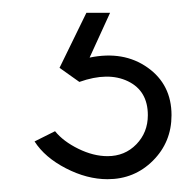

<svg xmlns="http://www.w3.org/2000/svg" viewBox="-20 -20 288 300"><path d="M148 260Q116 260 83 243Q50 226 34 201L66 185Q79 201 102.5 212.5Q126 224 148 224Q175 224 193 205.5Q211 187 211 160Q211 122 180 107Q149 92 104 108L73 86L115 0H152L120 70Q173 59 210.5 85.5Q248 112 248 160Q248 202 219 231Q190 260 148 260Z"/></svg>

Font: Oakes Grotesk Light
Style: Italic
Weight: 300
Italic angle: -8°
Designer: Samuel Oakes
Foundry: Samuel Oakes
Version: Version 1.000;PS 001.000;hotconv 1.0.88;makeotf.lib2.5.64775